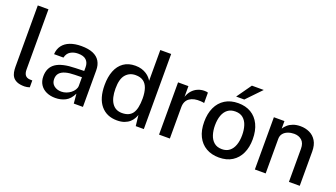

<svg xmlns="http://www.w3.org/2000/svg" viewBox="-64 -1259 3128 1785"><g transform="rotate(20 1500.0 -366.5)"><path d="M212.5 7Q166.5 7 138.8 -5Q111 -17 96.5 -37.2Q82 -57.5 77.2 -83.2Q72.5 -109 72.5 -136.5V-743H178V-147.5Q178 -111.5 192.2 -92.5Q206.5 -73.5 236 -71L263 -70V-2Q250.5 2 237.2 4.5Q224 7 212.5 7Z M517.5 10Q467.5 10 428.8 -8Q390 -26 368 -60Q346 -94 346 -142Q346 -228 407 -270.5Q468 -313 601.5 -315.5L686.5 -318V-355.5Q686.5 -400 660 -425.5Q633.5 -451 578.5 -450.5Q537 -450.5 504.8 -431.5Q472.5 -412.5 462.5 -369H369.5Q372.5 -420.5 399.2 -455.8Q426 -491 473 -509Q520 -527 583.5 -527Q654 -527 699.5 -507.8Q745 -488.5 767.2 -451.5Q789.5 -414.5 789.5 -361.5V0H699L690.5 -95Q661.5 -35.5 617.2 -12.8Q573 10 517.5 10ZM551 -64.5Q575.5 -64.5 599.5 -73.2Q623.5 -82 643 -97.2Q662.5 -112.5 674.2 -131.5Q686 -150.5 686.5 -170.5V-256L616.5 -254.5Q563 -254 525.8 -243.5Q488.5 -233 468.8 -211Q449 -189 449 -152.5Q449 -111 478 -87.8Q507 -64.5 551 -64.5Z M1128 10Q1026 10 967.5 -59.8Q909 -129.5 909 -261Q909 -341.5 932.5 -401.2Q956 -461 1002.8 -494Q1049.5 -527 1118.5 -527Q1153.5 -527 1180.8 -518.5Q1208 -510 1228.8 -496.5Q1249.5 -483 1263.2 -467.5Q1277 -452 1284.5 -438.5V-743H1392V0H1312L1300 -106Q1294.5 -89 1283 -69Q1271.5 -49 1251.8 -31Q1232 -13 1201.5 -1.5Q1171 10 1128 10ZM1148.5 -70.5Q1220.5 -70.5 1252.5 -115.8Q1284.5 -161 1284.5 -264.5Q1284 -323 1270 -363.5Q1256 -404 1226.8 -424.8Q1197.5 -445.5 1150 -445.5Q1090.5 -445.5 1053 -402.8Q1015.5 -360 1015.5 -264.5Q1015.5 -170.5 1049.8 -120.5Q1084 -70.5 1148.5 -70.5Z M1542.5 0V-517H1645V-411Q1658 -449 1681.2 -474.8Q1704.5 -500.5 1735.5 -513.8Q1766.5 -527 1801 -527Q1811.5 -527 1821 -525.8Q1830.5 -524.5 1836 -521.5V-418.5Q1829.5 -421.5 1819.2 -422.5Q1809 -423.5 1801.5 -424Q1767.5 -426.5 1739.5 -420.5Q1711.5 -414.5 1691.2 -400.5Q1671 -386.5 1660.2 -364Q1649.5 -341.5 1649.5 -311V0Z M2136.5 10Q2064 10 2009.8 -21.2Q1955.5 -52.5 1925.8 -112Q1896 -171.5 1896 -256Q1896 -337.5 1924.2 -398.5Q1952.5 -459.5 2006.5 -493.2Q2060.5 -527 2137 -527Q2210 -527 2263.5 -495.2Q2317 -463.5 2346.5 -402.8Q2376 -342 2376 -256Q2376 -177.5 2348.2 -117.5Q2320.5 -57.5 2267.2 -23.8Q2214 10 2136.5 10ZM2137 -72.5Q2181 -72.5 2210.8 -95.8Q2240.5 -119 2255.5 -161.2Q2270.5 -203.5 2270.5 -259Q2270.5 -310.5 2257.2 -352.8Q2244 -395 2214.5 -420Q2185 -445 2137 -445Q2092 -445 2062 -422.2Q2032 -399.5 2016.8 -357.8Q2001.5 -316 2001.5 -259Q2001.5 -208.5 2015 -166Q2028.5 -123.5 2058.5 -98Q2088.5 -72.5 2137 -72.5ZM2198 -723H2315.5L2175.5 -577.5H2095Z M2490.5 0V-517H2595V-442.5Q2607.5 -463.5 2628.8 -482Q2650 -500.5 2681.2 -512Q2712.5 -523.5 2753.5 -523.5Q2802 -523.5 2843.2 -504.2Q2884.5 -485 2909.5 -444.2Q2934.5 -403.5 2934.5 -339V0H2827.5V-327.5Q2827.5 -383 2797.8 -410Q2768 -437 2721 -437Q2689.5 -437 2661 -426.5Q2632.5 -416 2615 -394.8Q2597.5 -373.5 2597.5 -341.5V0Z"/></g></svg>

Font: Public Sans Medium
Style: Regular
Weight: 500
Designer: The Public Sans Project Authors: Dan O. Williams and USWDS (Libre Franklin designed by Pablo Impallari and Rodrigo Fuenz
Version: Version 1.007